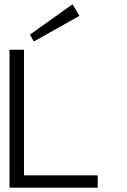

<svg xmlns="http://www.w3.org/2000/svg" viewBox="-20 -867 586 887"><path d="M431.2 0H23.9V-637.2H90.8V-57.1H431.2ZM347.2 -793.9 136.2 -675.3 118.2 -707 314.9 -847.2Z"/></svg>

Font: Anonymous Pro
Style: Regular
Weight: 400
Monospace: yes
Designer: Mark Simonson
Version: Version 1.002